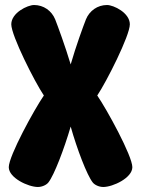

<svg xmlns="http://www.w3.org/2000/svg" viewBox="-20 -730 563 766"><path d="M368 -349C405 -404 498 -588 498 -633C498 -679 433 -710 407 -710C369 -710 337 -687 323 -653C312 -625 283 -546 262 -473C240 -546 211 -625 200 -653C186 -687 154 -710 116 -710C90 -710 25 -679 25 -633C25 -588 118 -404 155 -349C117 -294 15 -108 15 -63C15 -20 93 16 131 16C149 16 166 7 173 -2C196 -31 236 -136 262 -225C287 -136 327 -31 350 -2C357 7 374 16 392 16C430 16 508 -20 508 -63C508 -108 406 -294 368 -349Z"/></svg>

Font: Manosque
Style: Regular
Weight: 400
Designer: Ariel Martín Pérez
Foundry: Ariel Martín Pérez
Version: Version 1.005;hotconv 1.0.109;makeotfexe 2.5.65596